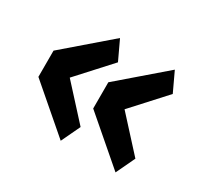

<svg xmlns="http://www.w3.org/2000/svg" viewBox="-100 -627 744 704"><g transform="rotate(30 272.5 -275.5)"><path d="M225 -58 37 -220V-331L225 -493L263 -412L138 -275L263 -138ZM457 -58 269 -220V-331L457 -493L495 -412L370 -275L495 -138Z"/></g></svg>

Font: IBM Plex Sans Devanagari SemiBold
Style: Regular
Weight: 600
Designer: Mike Abbink, Paul van der Laan, Pieter van Rosmalen, Erin McLaughlin
Foundry: Bold Monday
Version: Version 1.1